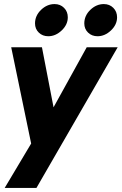

<svg xmlns="http://www.w3.org/2000/svg" viewBox="-20 -673 598 943"><path d="M133 32 35 -441H186L243 -146L406 -441H558L159 250H3ZM394 -558Q394 -596 423.5 -624.5Q453 -653 490 -653Q518 -653 536.5 -634.5Q555 -616 555 -588Q555 -552 525 -523.5Q495 -495 459 -495Q431 -495 412.5 -513Q394 -531 394 -558ZM248 -653Q276 -653 294.5 -634.5Q313 -616 313 -588Q313 -552 283 -523.5Q253 -495 217 -495Q189 -495 170.5 -513Q152 -531 152 -558Q152 -596 181.5 -624.5Q211 -653 248 -653Z"/></svg>

Font: Teachers
Style: Bold Italic
Weight: 700
Designer: Alfredo Marco Pradil & Chank Diesel
Version: Version 0.009